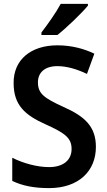

<svg xmlns="http://www.w3.org/2000/svg" viewBox="-20 -957 552 987"><path d="M432 -928V-937H292C268 -892 226 -833 193 -790V-777H275C322 -814 401 -890 432 -928ZM473 -202C473 -307 415 -359 307 -407C206 -453 175 -476 175 -534C175 -582 208 -617 275 -617C324 -617 377 -601 427 -577L465 -681C413 -706 349 -724 275 -724C140 -724 49 -651 50 -530C50 -416 109 -365 214 -318C316 -272 348 -247 348 -191C348 -136 308 -98 232 -98C170 -98 99 -118 43 -146V-27C95 -2 155 10 232 10C385 10 473 -78 473 -202Z"/></svg>

Font: Noto Sans Lao Looped SemiCondensed SemiBold
Style: Regular
Weight: 600
Width: 4
Designer: Mark Frömberg, Ben Mitchell
Foundry: The Fontpad Ltd
Version: Version 1.002